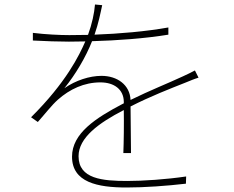

<svg xmlns="http://www.w3.org/2000/svg" viewBox="-20 -802 1040 853"><path d="M862 -457 846 -489C828 -479 814 -473 793 -463C729 -433 645 -400 560 -358C557 -425 501 -465 431 -465C378 -465 316 -445 266 -410C316 -472 361 -548 389 -619C500 -622 624 -631 728 -648V-680C627 -662 510 -652 400 -648C418 -700 426 -742 434 -779L402 -782C399 -744 389 -696 371 -647L288 -646C247 -646 182 -649 126 -656V-622C182 -619 241 -617 286 -617L359 -618C332 -556 274 -436 118 -281L148 -260C181 -297 209 -334 237 -359C290 -406 354 -436 426 -436C488 -436 529 -404 530 -351V-343L524 -340C406 -278 300 -210 300 -106C300 8 413 31 542 31C621 31 721 24 806 14L807 -18C719 -5 616 2 545 2C436 2 329 -7 329 -108C329 -191 420 -256 528 -312L530 -313C531 -255 530 -169 528 -122H562L560 -329C648 -374 736 -408 804 -435C824 -443 842 -451 862 -457Z"/></svg>

Font: Noto Sans CJK HK Thin
Style: Regular
Weight: 100
Designer: Ryoko NISHIZUKA 西塚涼子 (kana, bopomofo & ideographs); Paul D. Hunt (Latin, Greek & Cyrillic); Sandoll Communications 산돌커뮤니
Foundry: Adobe
Version: Version 2.004;hotconv 1.0.118;makeotfexe 2.5.65603